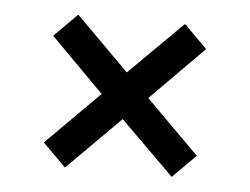

<svg xmlns="http://www.w3.org/2000/svg" viewBox="-35 -554 539 414"><g transform="rotate(5 234.5 -347.5)"><path d="M350 -182 234 -297 119 -182 69 -232 184 -347 69 -463 119 -513 234 -398 350 -513 400 -463 285 -347 400 -232Z"/></g></svg>

Font: Belgrano
Style: Regular
Weight: 400
Designer: Daniel Hernandez
Foundry: Daniel Hernndez
Version: Version 1.003